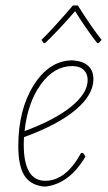

<svg xmlns="http://www.w3.org/2000/svg" viewBox="-20 -678 394 703"><path d="M140 -520 132 -532Q174 -573 247 -658H265Q314 -580 352 -532L341 -520H336Q297 -570 255 -637Q196 -569 145 -520ZM293 -105Q235 -6 148 5H139Q90 -1 68.5 -36.5Q47 -72 47 -143Q47 -276 103 -365.5Q159 -455 242 -457H247Q322 -451 322 -388Q322 -331 257 -276Q192 -221 68 -176Q67 -167 67 -148Q67 -16 146 -16Q221 -16 277 -118H284ZM244 -436Q178 -436 129.5 -369Q81 -302 70 -198Q181 -239 241 -288Q301 -337 301 -385Q301 -408 286.5 -422Q272 -436 244 -436Z"/></svg>

Font: Alegreya Sans Thin
Style: Italic
Weight: 100
Italic angle: -7°
Designer: Juan Pablo del Peral
Foundry: Huerta Tipografica
Version: Version 2.007